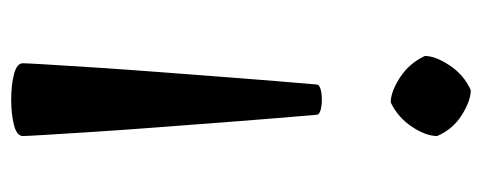

<svg xmlns="http://www.w3.org/2000/svg" viewBox="-279 -572 861 343"><g transform="rotate(-90 151.5 -400.5)"><path d="M172 -265Q171 -259 158 -257Q145 -255 132 -257Q119 -259 118 -265Q112 -334 106.5 -405.5Q101 -477 96 -543Q91 -609 87.5 -663Q84 -717 82 -750.5Q80 -784 80 -790Q80 -801 99.5 -806Q119 -811 145 -811Q171 -811 190.5 -806Q210 -801 210 -790Q210 -784 208 -750.5Q206 -717 202.5 -663Q199 -609 194 -543Q189 -477 183.5 -405.5Q178 -334 172 -265ZM162 10Q143 10 117.5 -6Q92 -22 80 -50Q80 -70 96.5 -95Q113 -120 140 -133Q159 -133 184.5 -116.5Q210 -100 223 -72Q223 -53 206 -27.5Q189 -2 162 10Z"/></g></svg>

Font: Anvers
Style: Regular
Weight: 400
Designer: Ishtar van Looy
Version: Version 1.000